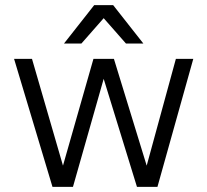

<svg xmlns="http://www.w3.org/2000/svg" viewBox="-20 -730 810 750"><path d="M385 -422 265 0H185L35 -500H105L226 -83L345 -500H425L553 -83L667 -500H735L595 0H515ZM385 -659 298 -560H230L348 -710H422L540 -560H472Z"/></svg>

Font: PT Root UI Web
Style: Regular
Weight: 400
Designer: Vitaly Kuzmin
Foundry: ParaType Ltd.
Version: Version 1.000W